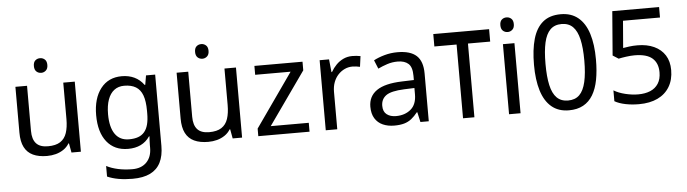

<svg xmlns="http://www.w3.org/2000/svg" viewBox="-54 -980 5234 1463"><g transform="rotate(-5 2562.5 -248.5)"><path d="M285 -737Q305 -737 320.5 -723.5Q336 -710 336 -681Q336 -653 320.5 -639Q305 -625 285 -625Q263 -625 248 -639Q233 -653 233 -681Q233 -710 248 -723.5Q263 -737 285 -737ZM533 -536V0H461L448 -71H444Q427 -43 400 -25Q373 -7 341 1.5Q309 10 274 10Q210 10 166.5 -10.5Q123 -31 101 -74Q79 -117 79 -185V-536H168V-191Q168 -127 197 -95Q226 -63 287 -63Q347 -63 381.5 -85.5Q416 -108 430.5 -151.5Q445 -195 445 -257V-536Z M893 -546Q946 -546 988.5 -526Q1031 -506 1061 -465H1066L1078 -536H1148V9Q1148 85 1122 136.5Q1096 188 1043 214Q990 240 908 240Q850 240 801.5 231.5Q753 223 715 206V125Q753 145 804 156Q855 167 913 167Q982 167 1021.5 126.5Q1061 86 1061 16V-5Q1061 -17 1062 -39.5Q1063 -62 1064 -71H1060Q1032 -30 990.5 -10Q949 10 894 10Q790 10 731.5 -63Q673 -136 673 -267Q673 -395 731.5 -470.5Q790 -546 893 -546ZM905 -472Q860 -472 828.5 -448Q797 -424 780.5 -378Q764 -332 764 -266Q764 -167 800.5 -114.5Q837 -62 907 -62Q948 -62 977 -72.5Q1006 -83 1025 -105.5Q1044 -128 1053 -163Q1062 -198 1062 -246V-267Q1062 -340 1045.5 -385Q1029 -430 994 -451Q959 -472 905 -472Z M1518 -737Q1538 -737 1553.5 -723.5Q1569 -710 1569 -681Q1569 -653 1553.5 -639Q1538 -625 1518 -625Q1496 -625 1481 -639Q1466 -653 1466 -681Q1466 -710 1481 -723.5Q1496 -737 1518 -737ZM1766 -536V0H1694L1681 -71H1677Q1660 -43 1633 -25Q1606 -7 1574 1.5Q1542 10 1507 10Q1443 10 1399.5 -10.5Q1356 -31 1334 -74Q1312 -117 1312 -185V-536H1401V-191Q1401 -127 1430 -95Q1459 -63 1520 -63Q1580 -63 1614.5 -85.5Q1649 -108 1663.5 -151.5Q1678 -195 1678 -257V-536Z M2282 0H1890V-58L2178 -468H1907V-536H2275V-470L1991 -68H2282Z M2656 -546Q2671 -546 2688.5 -544.5Q2706 -543 2719 -540L2708 -459Q2695 -462 2679.5 -464Q2664 -466 2650 -466Q2619 -466 2591 -453Q2563 -440 2541 -416.5Q2519 -393 2506.5 -360Q2494 -327 2494 -286V0H2406V-536H2478L2488 -438H2492Q2509 -468 2533 -492.5Q2557 -517 2588 -531.5Q2619 -546 2656 -546Z M3002 -545Q3100 -545 3147 -502Q3194 -459 3194 -365V0H3130L3113 -76H3109Q3086 -47 3061.5 -27.5Q3037 -8 3005.5 1Q2974 10 2929 10Q2881 10 2842.5 -7Q2804 -24 2782 -59.5Q2760 -95 2760 -149Q2760 -229 2823 -272.5Q2886 -316 3017 -320L3108 -323V-355Q3108 -422 3079 -448Q3050 -474 2997 -474Q2955 -474 2917 -461.5Q2879 -449 2846 -433L2819 -499Q2854 -518 2902 -531.5Q2950 -545 3002 -545ZM3028 -259Q2928 -255 2889.5 -227Q2851 -199 2851 -148Q2851 -103 2878.5 -82Q2906 -61 2949 -61Q3017 -61 3062 -98.5Q3107 -136 3107 -214V-262Z M3713 -659V-564H3543V0H3456V-564H3286V-659Z M3896 -536V0H3808V-536ZM3853 -737Q3873 -737 3888.5 -723.5Q3904 -710 3904 -681Q3904 -653 3888.5 -639Q3873 -625 3853 -625Q3831 -625 3816 -639Q3801 -653 3801 -681Q3801 -710 3816 -723.5Q3831 -737 3853 -737Z M4504 -358Q4504 -271 4491 -203Q4478 -135 4449.5 -87.5Q4421 -40 4375.5 -15Q4330 10 4266 10Q4186 10 4133.5 -34Q4081 -78 4055.5 -160.5Q4030 -243 4030 -358Q4030 -474 4053.5 -556Q4077 -638 4129 -681.5Q4181 -725 4266 -725Q4346 -725 4399 -681.5Q4452 -638 4478 -556Q4504 -474 4504 -358ZM4118 -358Q4118 -260 4132.5 -195Q4147 -130 4179.5 -97.5Q4212 -65 4266 -65Q4320 -65 4352.5 -97Q4385 -129 4400 -194.5Q4415 -260 4415 -358Q4415 -456 4400 -520.5Q4385 -585 4352.5 -617.5Q4320 -650 4266 -650Q4212 -650 4179.5 -617.5Q4147 -585 4132.5 -520.5Q4118 -456 4118 -358Z M4828 -438Q4901 -438 4955 -413Q5009 -388 5038.5 -341.5Q5068 -295 5068 -228Q5068 -154 5036 -100.5Q5004 -47 4944.5 -18.5Q4885 10 4801 10Q4746 10 4697.5 0Q4649 -10 4616 -29V-112Q4652 -90 4703.5 -77.5Q4755 -65 4802 -65Q4855 -65 4894.5 -81.5Q4934 -98 4956 -132.5Q4978 -167 4978 -219Q4978 -289 4935 -326.5Q4892 -364 4799 -364Q4771 -364 4735 -359Q4699 -354 4677 -349L4633 -377L4660 -714H5018V-634H4735L4718 -427Q4735 -430 4764 -434Q4793 -438 4828 -438Z"/></g></svg>

Font: uguzrati05
Style: Book
Weight: 400
Designer: Jelle Bosma - Monotype Design Team, Universal Thirst
Foundry: Monotype Imaging Inc.
Version: Version 2.106